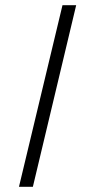

<svg xmlns="http://www.w3.org/2000/svg" viewBox="-20 -719 366 739"><path d="M53 0 220.5 -699H273.2L106.5 0Z"/></svg>

Font: Emberly Black
Style: Regular
Weight: 900
Designer: Rajesh Rajput
Foundry: Rajesh Rajput
Version: Version 1.000